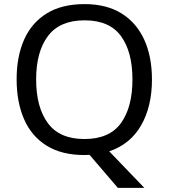

<svg xmlns="http://www.w3.org/2000/svg" viewBox="-20 -745 821 935"><path d="M720 -358Q720 -227 667.5 -135Q615 -43 512 -8L683 170H554L416 9Q410 9 403.5 9.5Q397 10 391 10Q280 10 206.5 -36Q133 -82 97 -165Q61 -248 61 -359Q61 -469 97 -551Q133 -633 206.5 -679Q280 -725 392 -725Q499 -725 572 -679.5Q645 -634 682.5 -551.5Q720 -469 720 -358ZM156 -358Q156 -223 213 -145.5Q270 -68 391 -68Q513 -68 569 -145.5Q625 -223 625 -358Q625 -493 569 -569.5Q513 -646 392 -646Q271 -646 213.5 -569.5Q156 -493 156 -358Z"/></svg>

Font: Noto Sans Coptic
Style: Regular
Weight: 400
Designer: Monotype Design Team, Denis Moyogo Jacquerye
Foundry: Monotype Imaging Inc.
Version: Version 2.002; ttfautohint (v1.8.4.7-5d5b)